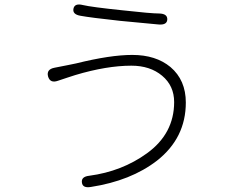

<svg xmlns="http://www.w3.org/2000/svg" viewBox="-20 -782 1040 839"><path d="M377 35Q341 41 338 16Q334 -10 370 -14Q513 -33 622 -112Q741 -198 741 -336Q741 -407 688.5 -451Q636 -495 554 -495Q446 -495 309 -454Q292 -449 275 -443L233 -429Q199 -417 190 -448Q182 -479 218 -486L279 -498Q296 -501 313 -505Q462 -542 558 -542Q661 -542 725 -489Q792 -432 792 -334Q792 -179 666 -80Q552 8 377 35ZM711 -697Q710 -672 673 -675L504 -691Q375 -705 332 -713Q296 -719 301 -744Q306 -769 342 -760Q380 -751 515 -737Q640 -723 676 -723Q712 -722 711 -697Z"/></svg>

Font: Resource Han Rounded JP Light
Style: Regular
Weight: 300
Designer: Cyano Hao (round all glyphs); Ryoko NISHIZUKA 西塚涼子 (kana, bopomofo & ideographs); Paul D. Hunt (Latin, Greek & Cyrillic)
Foundry: Cyano Hao
Version: 0.990